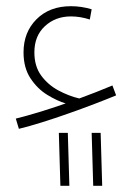

<svg xmlns="http://www.w3.org/2000/svg" viewBox="-20 -360 443 620"><path d="M41 56 31 23Q100 6 192 -26Q165 -34 133 -53.5Q101 -73 78.5 -107Q56 -141 56 -191Q56 -256 98 -298Q140 -340 209 -340Q243 -340 276 -330L270 -297Q239 -307 209 -307Q159 -307 125 -275.5Q91 -244 91 -191Q91 -146 113 -116Q135 -86 168.5 -68Q202 -50 236 -42Q263 -52 290 -62.5Q317 -73 343 -84L355 -52Q326 -40 285.5 -24.5Q245 -9 201 6.5Q157 22 115.5 35Q74 48 41 56ZM281 240 276 69H305L310 240ZM175 240 170 69H199L204 240Z"/></svg>

Font: Noto Sans Arabic SemCond ExtLt
Style: Regular
Weight: 200
Width: 4
Designer: Monotype Design Team, Nadine Chahine, Nizar Qandah and Khaled Hosny
Foundry: Monotype Imaging Inc.
Version: Version 2.012; ttfautohint (v1.8.4.7-5d5b)